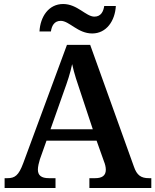

<svg xmlns="http://www.w3.org/2000/svg" viewBox="-20 -938 775 958"><path d="M440 -771C511 -771 554 -834 558 -908H500C496 -881 484 -855 451 -855C409 -855 366 -918 295 -918C223 -918 181 -855 177 -781H234C238 -808 250 -834 283 -834C326 -834 368 -771 440 -771ZM3 0H257V-49H224C186 -49 169 -63 169 -92C169 -106 174 -127 179 -143L212 -236H462L499 -132C504 -120 508 -105 508 -91C508 -61 488 -49 455 -49H426V0H735V-49H723C684 -49 663 -63 648 -107L430 -714H314L96 -124C73 -62 54 -49 17 -49H3ZM232 -293 298 -480C317 -532 330 -571 340 -618C350 -571 366 -524 383 -474L443 -293Z"/></svg>

Font: Noto Serif Devanagari SemiBold
Style: Regular
Weight: 600
Designer: Universal Thirst, Indian Type Foundry and the Monotype Design Team
Foundry: Monotype Imaging Inc.
Version: Version 2.004